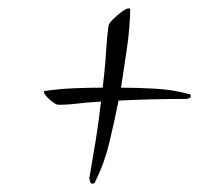

<svg xmlns="http://www.w3.org/2000/svg" viewBox="-20 -449 485 460"><path d="M201 -9Q197 -9 195.5 -15Q194 -21 194 -22Q202 -68 209.5 -114Q217 -160 222 -206Q218 -205 214 -205Q191 -204 167 -201Q143 -198 120 -198Q113 -198 100 -209.5Q87 -221 85 -228Q85 -231 87 -231Q121 -236 156.5 -237.5Q192 -239 226 -239Q228 -257 230 -275Q233 -303 234.5 -331Q236 -359 240 -387Q241 -393 250 -402Q259 -411 270 -419.5Q281 -428 288 -429Q292 -429 292 -426Q291 -380 284 -332.5Q277 -285 270 -239Q308 -239 352 -236.5Q396 -234 431 -224Q437 -224 437 -219Q437 -215 432.5 -213.5Q428 -212 426 -212Q385 -212 344.5 -211Q304 -210 264 -208Q255 -162 242.5 -109.5Q230 -57 209 -16Q209 -15 207.5 -12Q206 -9 201 -9Z"/></svg>

Font: Beau Rivage
Style: Regular
Weight: 400
Designer: Robert E. Leuschke
Foundry: Robert E. Leuschke
Version: Version 1.010; ttfautohint (v1.8.3)